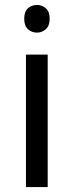

<svg xmlns="http://www.w3.org/2000/svg" viewBox="-20 -757 298 777"><path d="M173 -536V0H85V-536ZM130 -737Q150 -737 165.5 -723.5Q181 -710 181 -681Q181 -653 165.5 -639Q150 -625 130 -625Q108 -625 93 -639Q78 -653 78 -681Q78 -710 93 -723.5Q108 -737 130 -737Z"/></svg>

Font: sinhala15
Style: Book
Weight: 400
Designer: Jelle Bosma - Monotype Design Team
Foundry: Monotype Imaging Inc.
Version: Version 2.003